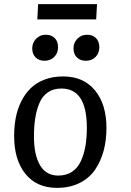

<svg xmlns="http://www.w3.org/2000/svg" viewBox="-20 -888 627 922"><path d="M163.1 -868.2H445.8L441.9 -794.9H159.2ZM199.2 -721.2Q227.5 -721.2 243.2 -704.8Q258.8 -688.5 258.8 -661.1Q258.8 -633.3 240.5 -614.7Q222.2 -596.2 193.8 -596.2Q167 -596.2 150.9 -612.3Q134.8 -628.4 134.8 -655.8Q134.8 -683.1 153.6 -702.1Q172.4 -721.2 199.2 -721.2ZM397.9 -721.2Q425.3 -721.2 441.2 -704.8Q457 -688.5 457 -661.1Q457 -633.3 439 -614.7Q420.9 -596.2 393.1 -596.2Q365.2 -596.2 349.1 -612.3Q333 -628.4 333 -655.8Q333 -683.1 351.6 -702.1Q370.1 -721.2 397.9 -721.2ZM47.9 -234.9Q47.9 -281.2 55.7 -322.3Q63.5 -363.3 81.5 -400.1Q99.6 -437 126.5 -463.6Q153.3 -490.2 193.4 -505.6Q233.4 -521 283.2 -521Q380.9 -521 436 -454.1Q491.2 -387.2 491.2 -273.9Q491.2 -214.8 477.8 -164.6Q464.4 -114.3 436.8 -73.5Q409.2 -32.7 362.3 -9.3Q315.4 14.2 253.9 14.2Q156.2 14.2 102.1 -53Q47.9 -120.1 47.9 -234.9ZM259.8 -44.9Q298.3 -44.9 325.9 -63.2Q353.5 -81.5 368.7 -115Q383.8 -148.4 390.4 -187.5Q397 -226.6 397 -274.9Q397 -462.9 274.9 -462.9Q236.3 -462.9 209.5 -444.3Q182.6 -425.8 168.7 -391.6Q154.8 -357.4 148.9 -318.8Q143.1 -280.3 143.1 -231Q143.1 -144.5 172.1 -94.7Q201.2 -44.9 259.8 -44.9Z"/></svg>

Font: Literata Book
Style: Italic
Weight: 400
Italic angle: -3°
Designer: Latin by Veronika Burian and Jose Scaglione. Greek by Irene Vlachou. Cyrillic by Vera Evstafieva
Foundry: TypeTogether
Version: Version 1.003;PS 001.003;hotconv 1.0.88;makeotf.lib2.5.64775